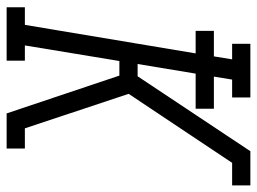

<svg xmlns="http://www.w3.org/2000/svg" viewBox="-118 -657 775 579"><g transform="rotate(90 269.5 -367.5)"><path d="M2 0V-55H55L141 -570H73V-625H150L159 -680H112V-735H274V-680H220L211 -625H308V-570H202L173 -395H210L436 -735H539V-680H471L263 -368L367 -55H428V0H322L208 -340H164L117 -55H163V0Z"/></g></svg>

Font: Iosevka Curly Slab LtObl
Style: Regular
Weight: 300
Italic angle: -9°
Monospace: yes
Designer: Belleve Invis
Foundry: Belleve Invis
Version: Version 11.0.0; ttfautohint (v1.8.3)